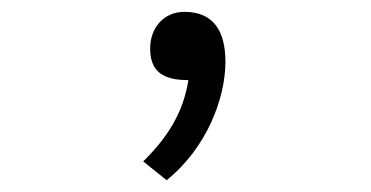

<svg xmlns="http://www.w3.org/2000/svg" viewBox="-20 -164 626 324"><path d="M261.2 140.1C329.1 85.4 360.4 1.5 360.4 -59.6C360.4 -111.8 340.3 -144 291 -144C257.3 -144 233.4 -118.2 233.4 -82C233.4 -43 255.4 -28.8 297.9 -28.8C289.1 27.3 261.7 68.8 221.7 108.4Z"/></svg>

Font: Cascadia Code Light
Style: Regular
Weight: 300
Monospace: yes
Designer: Aaron Bell
Foundry: Saja Typeworks
Version: Version 2404.023